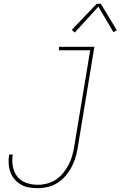

<svg xmlns="http://www.w3.org/2000/svg" viewBox="-20 -981 634 1009"><path d="M179 8Q155 8 132 4Q109 0 90 -11Q71 -22 56.5 -39Q42 -56 34.5 -77Q27 -98 25.5 -121.5Q24 -145 28 -168Q28 -168 28 -168.5Q28 -169 28 -169H47Q47 -169 47 -169Q47 -169 47 -168Q42 -138 47.5 -107Q53 -76 71 -53Q89 -30 118 -20Q147 -10 179 -10Q203 -10 228 -16.5Q253 -23 274.5 -37.5Q296 -52 312.5 -72.5Q329 -93 341 -116Q353 -139 359.5 -163Q366 -187 370 -211L454 -717H290V-735H476L389 -208Q385 -182 377.5 -156Q370 -130 357 -105Q344 -80 325.5 -58Q307 -36 283 -20.5Q259 -5 232 1.5Q205 8 179 8ZM373 -810 357 -824 488 -961H510L594 -822L576 -812L497 -946Z"/></svg>

Font: Iosevka Slab Thin
Style: Italic
Weight: 100
Italic angle: -9°
Monospace: yes
Designer: Belleve Invis
Foundry: Belleve Invis
Version: Version 11.1.1; ttfautohint (v1.8.3)